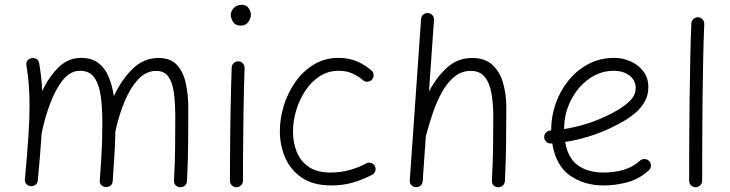

<svg xmlns="http://www.w3.org/2000/svg" viewBox="-20 -759 3064 806"><path d="M84.5 -6.8Q94.2 -111.3 99.1 -185.1Q104 -258.8 104 -315.9Q104 -363.8 100.8 -403.8Q97.7 -443.8 90.8 -484.4Q88.9 -497.1 95.5 -504.9Q102.1 -512.7 111.3 -514.6Q122.1 -517.1 132.3 -512Q142.6 -506.8 144.5 -493.2Q149.4 -464.4 152.6 -435.8Q155.8 -407.2 157.2 -377Q185.5 -437 226.1 -476.6Q266.6 -516.1 320.3 -516.1Q364.7 -516.1 392.8 -494.6Q420.9 -473.1 436 -436.8Q451.2 -400.4 458 -355.5Q489.3 -423.3 536.1 -469.5Q583 -515.6 646 -515.6Q697.3 -515.6 724.1 -484.9Q751 -454.1 760.7 -406.2Q770.5 -358.4 770.5 -306.2Q770.5 -231 769.8 -156Q769 -81.1 765.1 0.5Q764.6 11.2 757.3 19Q750 26.9 737.3 26.9Q724.6 26.9 717.3 18.8Q710 10.7 710.4 0Q714.4 -73.7 715.1 -137.7Q715.8 -201.7 715.8 -266.6Q715.8 -319.8 710.7 -364Q705.6 -408.2 688.5 -434.8Q671.4 -461.4 635.7 -461.4Q593.3 -461.4 559.8 -425.5Q526.4 -389.6 502.4 -331.5Q478.5 -273.4 464.4 -207Q463.9 -175.3 462.4 -146.7Q460.9 -118.2 458.7 -83.3Q456.5 -48.3 453.1 2Q452.1 14.6 443.1 20.8Q434.1 26.9 423.8 26.4Q413.6 25.4 405.8 18.6Q397.9 11.7 398.9 -2Q403.3 -61 405.5 -99.4Q407.7 -137.7 408.7 -170.7Q409.7 -203.6 409.7 -245.6Q409.7 -303.7 403.3 -353Q397 -402.3 377 -432.1Q356.9 -461.9 315.4 -461.9Q276.4 -461.9 245.4 -424.6Q214.4 -387.2 191.7 -327.4Q168.9 -267.6 154.8 -199.2Q152.3 -157.7 148.2 -108.9Q144 -60.1 138.7 -1.5Q137.2 11.7 127.9 17.6Q118.7 23.4 108.4 22.5Q98.6 21.5 91.1 13.9Q83.5 6.3 84.5 -6.8Z M948.7 -694.8Q948.7 -711.9 961.4 -725.3Q974.1 -738.8 993.7 -738.8Q1015.1 -738.8 1024.2 -724.1Q1033.2 -709.5 1033.2 -698.2Q1033.2 -681.6 1022.2 -666.5Q1011.2 -651.4 991.2 -651.4Q967.3 -651.4 958 -667.5Q948.7 -683.6 948.7 -694.8ZM981 -501.5Q992.2 -501 999.8 -492.4Q1007.3 -483.9 1006.8 -472.7Q1005.4 -438.5 1004.2 -390.1Q1002.9 -341.8 1002.2 -286.9Q1001.5 -231.9 1001 -177.7Q1000.5 -123.5 1000.2 -77.1Q1000 -30.8 1000 0Q1000 11.2 991.7 19Q983.4 26.9 972.2 26.9Q960.9 26.9 953.1 19Q945.3 11.2 945.3 0Q945.3 -30.8 945.6 -77.4Q945.8 -124 946.3 -178.2Q946.8 -232.4 947.8 -287.6Q948.7 -342.8 950 -391.8Q951.2 -440.9 952.6 -475.6Q953.1 -486.8 961.4 -494.4Q969.7 -502 981 -501.5Z M1542 -425.3Q1535.2 -417 1523.7 -416Q1512.2 -415 1503.9 -422.4Q1482.4 -440.9 1457.5 -451.4Q1432.6 -461.9 1402.3 -461.9Q1358.4 -461.9 1323 -439.5Q1287.6 -417 1262.5 -379.4Q1237.3 -341.8 1223.6 -296.6Q1210 -251.5 1210 -206.1Q1210 -160.6 1225.6 -121.6Q1241.2 -82.5 1275.9 -58.6Q1310.5 -34.7 1367.7 -34.7Q1411.1 -34.7 1449.5 -45.7Q1487.8 -56.6 1520.5 -74.7Q1530.8 -78.6 1541.3 -73.5Q1551.8 -68.4 1555.2 -58.1Q1559.1 -47.4 1554 -37.4Q1548.8 -27.3 1538.6 -23.4Q1500 -3.9 1459.5 7.8Q1418.9 19.5 1371.1 19.5Q1295.9 19.5 1248 -12.5Q1200.2 -44.4 1177.5 -96.4Q1154.8 -148.4 1154.8 -208.5Q1154.8 -262.7 1171.9 -317.1Q1189 -371.6 1221.2 -416.7Q1253.4 -461.9 1299.1 -489Q1344.7 -516.1 1401.4 -516.1Q1441.9 -516.1 1476.3 -502.2Q1510.7 -488.3 1539.1 -463.4Q1547.4 -456.5 1548.3 -445.1Q1549.3 -433.6 1542 -425.3Z M1725.1 26.9Q1714.8 25.9 1707 18.3Q1699.2 10.7 1700.2 -2L1747.6 -678.7Q1748.5 -691.4 1757.1 -698.2Q1765.6 -705.1 1776.4 -704.1Q1786.6 -703.6 1794.7 -695.8Q1802.7 -688 1801.8 -674.8L1780.8 -375Q1811.5 -433.6 1856 -474.6Q1900.4 -515.6 1961.4 -515.6Q2016.1 -515.6 2047.6 -486.3Q2079.1 -457 2092.3 -409.2Q2105.5 -361.3 2105.5 -306.2Q2105.5 -231 2104.5 -156Q2103.5 -81.1 2099.6 0.5Q2099.1 10.7 2091.8 18.8Q2084.5 26.9 2071.8 26.9Q2058.6 26.9 2051.5 18.8Q2044.4 10.7 2044.9 0Q2048.8 -73.7 2049.8 -137.7Q2050.8 -201.7 2050.8 -266.6Q2050.8 -319.8 2043.7 -364Q2036.6 -408.2 2016.1 -434.8Q1995.6 -461.4 1956.1 -461.4Q1917.5 -461.4 1887.7 -437Q1857.9 -412.6 1835.7 -372.8Q1813.5 -333 1797.4 -285.9Q1781.2 -238.8 1769.5 -193.8Q1769 -190.9 1767.6 -188.5L1754.4 2Q1753.4 14.6 1744.6 21Q1735.8 27.3 1725.1 26.9Z M2703.6 -43.9Q2662.6 -6.8 2613 6.3Q2563.5 19.5 2513.7 19.5Q2432.6 19.5 2373 -22Q2313.5 -63.5 2298.3 -157.2Q2295.9 -156.7 2293.5 -156.7Q2282.2 -155.8 2273.9 -163.1Q2265.6 -170.4 2264.6 -181.6Q2263.7 -192.9 2271 -201.4Q2278.3 -210 2289.6 -210.9Q2292 -210.9 2293.9 -211.4Q2293.9 -212.9 2293.9 -214.8Q2293.9 -270.5 2312.7 -324.2Q2331.5 -377.9 2366.7 -421.4Q2401.9 -464.8 2450.7 -490.5Q2499.5 -516.1 2559.1 -516.1Q2593.3 -516.1 2626 -502Q2658.7 -487.8 2680.2 -460.4Q2701.7 -433.1 2701.7 -393.1Q2701.7 -357.4 2685.1 -330.1Q2668.5 -302.7 2645.8 -283.9Q2623 -265.1 2605 -254.4Q2485.4 -183.6 2352.5 -163.1Q2364.3 -94.2 2406.7 -64.5Q2449.2 -34.7 2513.7 -34.7Q2558.6 -34.7 2597.9 -46.1Q2637.2 -57.6 2666.5 -84.5Q2674.8 -91.8 2686.3 -91.3Q2697.8 -90.8 2705.6 -82.5Q2712.9 -74.2 2712.4 -62.7Q2711.9 -51.3 2703.6 -43.9ZM2558.1 -461.9Q2499 -461.9 2451.4 -427.2Q2403.8 -392.6 2376 -336.9Q2348.1 -281.2 2348.1 -217.3Q2471.7 -236.8 2575.2 -298.3Q2604 -315.4 2626.2 -337.6Q2648.4 -359.9 2648.4 -389.6Q2648.4 -422.9 2621.6 -442.4Q2594.7 -461.9 2558.1 -461.9Z M2910.6 -686.5Q2921.9 -686 2929.4 -677.5Q2937 -668.9 2936.5 -657.7Q2933.6 -595.7 2931.9 -512.7Q2930.2 -429.7 2929.2 -338.6Q2928.2 -247.6 2928 -159.9Q2927.7 -72.3 2927.7 0Q2927.7 11.2 2919.4 19Q2911.1 26.9 2899.9 26.9Q2888.7 26.9 2880.9 19Q2873 11.2 2873 0Q2873 -72.3 2873.3 -160.2Q2873.5 -248 2874.8 -339.1Q2876 -430.2 2877.7 -513.7Q2879.4 -597.2 2882.3 -660.6Q2882.8 -671.9 2891.1 -679.4Q2899.4 -687 2910.6 -686.5Z"/></svg>

Font: Mikhak-DS1-FD Light
Style: Regular
Weight: 300
Designer: Amin Abedi
Version: Version 3.2